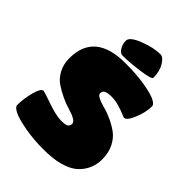

<svg xmlns="http://www.w3.org/2000/svg" viewBox="-256 -1038 1176 1176"><g transform="rotate(45 332.0 -450.5)"><path d="M30 -69Q30 -125 46 -185.5Q62 -246 84 -246Q88 -246 167 -219Q246 -192 286 -192Q326 -192 338 -200.5Q350 -209 350 -227Q350 -253 273 -276Q240 -285 201.5 -303Q163 -321 130 -343Q97 -365 75 -405.5Q53 -446 53 -498Q53 -720 318 -720Q417 -720 489 -707.5Q561 -695 590.5 -679.5Q620 -664 620 -649Q620 -597 595.5 -537Q571 -477 548 -477Q544 -477 522 -486.5Q500 -496 467.5 -505.5Q435 -515 402 -515Q369 -515 353.5 -507Q338 -499 338 -479Q338 -457 414 -436Q447 -428 485.5 -410.5Q524 -393 557 -369.5Q590 -346 612 -303Q634 -260 634 -201.5Q634 -143 603 -94Q584 -64 554 -42Q524 -20 470.5 -5.5Q417 9 332.5 9Q248 9 172 -5Q96 -19 63 -36Q30 -53 30 -69ZM432 -910Q455 -910 478.5 -872Q502 -834 502 -778Q502 -763 415.5 -751.5Q329 -740 272 -740Q253 -740 237.5 -764Q222 -788 222 -819.5Q222 -851 296.5 -880.5Q371 -910 432 -910Z"/></g></svg>

Font: Titan One
Style: Regular
Weight: 400
Designer: Rodrigo Fuenzalida
Foundry: Rodrigo Fuenzalida
Version: Version 1.001